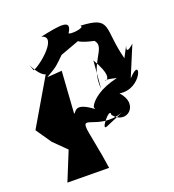

<svg xmlns="http://www.w3.org/2000/svg" viewBox="-171 -681 922 1015"><g transform="rotate(-20 290.0 -173.5)"><path d="M334 13C288 33 384 -86 376 -36C436 43 538 -40 455 -128C583 -107 633 -287 538 -182L609 -352C521 -273 621 -437 543 -294C494 -478 558 -527 383 -535C408 -517 312 -508 311 -519C354 -587 286 -576 169 -551C251 -530 119 -416 71 -398C38 -486 77 -368 123 -356C72 -270 22 -183 -29 -97L31 -10L101 59L35 221L269 223L257 147L232 13C209 -111 281 24 433 -29ZM304 -96C213 -163 208 -117 193 -108L209 -345L126 -339C196 -379 191 -380 237 -424L373 -474C353 -499 274 -467 426 -434C473 -381 358 -329 372 -183L385 -339C497 -150 320 -248 470 -209C268 -165 283 -28 338 -150Z"/></g></svg>

Font: Asimov Silicon
Style: Regular
Weight: 400
Designer: Google
Version: Version 2.000980; 2014